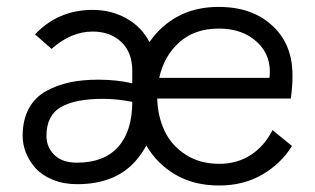

<svg xmlns="http://www.w3.org/2000/svg" viewBox="-20 -538 930 567"><path d="M838.9 -247.1H444.3Q445.8 -193.8 466.3 -150.9Q486.8 -107.9 528.6 -81.1Q570.3 -54.2 627.4 -54.2Q680.2 -54.2 720.5 -80.3Q760.7 -106.4 784.7 -153.8L842.3 -106.9Q810.1 -54.7 754.6 -22.5Q699.2 9.8 627.4 9.8Q553.2 9.8 498.5 -22Q443.8 -53.7 412.1 -108.4Q399.9 -85 379.9 -62Q319.8 5.9 207.5 5.9Q168 5.9 136.2 -7.1Q104.5 -20 85.4 -41Q66.4 -62 56.6 -86.7Q46.9 -111.3 46.9 -136.7Q46.9 -183.6 64.9 -217Q83 -250.5 115.5 -268.6Q147.9 -286.6 185.8 -294.7Q223.6 -302.7 270 -302.7Q324.7 -302.7 370.6 -292V-329.1Q370.6 -383.3 338.1 -414.1Q305.7 -444.8 253.4 -444.8Q189.9 -444.8 132.3 -393.6L83.5 -436.5Q151.9 -508.8 253.4 -508.8Q308.6 -508.8 353.5 -483.6Q398.4 -458.5 421.4 -413.6Q454.1 -461.9 505.6 -489.7Q557.1 -517.6 626 -517.6Q739.3 -517.6 801.3 -444.3Q829.1 -411.1 838.9 -365.5Q848.6 -319.8 838.9 -247.1ZM450.2 -308.1H775.9Q783.2 -372.1 740.2 -412.8Q697.3 -453.6 626 -453.6Q555.2 -453.6 509.8 -413.3Q464.4 -373 450.2 -308.1ZM207.5 -57.6Q287.1 -57.6 328.9 -104.2Q370.6 -150.9 370.6 -237.3Q324.7 -246.1 284.2 -246.1Q201.2 -246.1 159.2 -221.4Q117.2 -196.8 117.2 -136.7Q117.2 -103.5 140.4 -80.6Q163.6 -57.6 207.5 -57.6Z"/></svg>

Font: LilGrotesk
Style: Regular
Weight: 400
Designer: BSozoo
Foundry: BSozoo
Version: Version 1.004;PS 001.004;hotconv 1.0.70;makeotf.lib2.5.58329